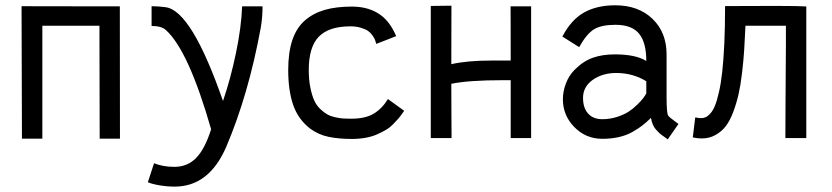

<svg xmlns="http://www.w3.org/2000/svg" viewBox="-20 -522 3145 726"><path d="M140.1 -424.8V2.4H63L61.5 -498.5L356.4 -498H433.1L433.6 2.4H356.9L356 -424.8Z M562.5 95.2Q596.2 108.9 639.2 108.9Q689 108.9 721.9 75Q754.9 41 778.3 -33.2Q692.9 -331.5 606.9 -408.7Q590.3 -423.8 553.2 -423.8V-498.5Q580.1 -498.5 607.4 -494.6Q705.1 -480 823.2 -140.1Q852.1 -224.6 872.3 -321.8Q892.6 -418.9 895.5 -498H972.7Q972.7 -454.6 965.8 -416Q919.4 -164.1 835.9 32.2Q771 183.6 640.6 183.6Q611.8 183.6 583 178.7Q554.2 173.8 539.1 167Z M1147.5 -257.3Q1147.5 -220.2 1153.6 -190.4Q1159.7 -160.6 1168.5 -141.6Q1177.2 -122.6 1191.7 -109.1Q1206.1 -95.7 1218.5 -88.9Q1231 -82 1248.5 -78.4Q1266.1 -74.7 1276.6 -74Q1287.1 -73.2 1302.2 -73.2H1308.6Q1361.8 -73.2 1393.6 -92.5Q1425.3 -111.8 1446.8 -147.5L1508.3 -103Q1507.3 -102.1 1499.8 -91.1Q1492.2 -80.1 1485.6 -72.8Q1479 -65.4 1466.8 -52.7Q1454.6 -40 1440.2 -31.5Q1425.8 -22.9 1407 -14.4Q1388.2 -5.9 1363.3 -1.2Q1338.4 3.4 1310.5 3.4Q1262.2 3.4 1223.4 -4.4Q1184.6 -12.2 1152.8 -35.6Q1107.4 -70.8 1088.6 -125.2Q1069.8 -179.7 1069.8 -257.3Q1069.8 -323.7 1085.4 -370.4Q1101.1 -417 1132.8 -444.6Q1164.6 -472.2 1207.8 -484.6Q1251 -497.1 1310.5 -497.1Q1377.9 -497.1 1422.4 -462.9Q1456.1 -437 1478 -385.3L1402.8 -356Q1400.4 -364.7 1398.2 -370.8Q1396 -377 1388.7 -387.7Q1381.3 -398.4 1371.8 -405Q1362.3 -411.6 1344.7 -417Q1327.1 -422.4 1305.2 -422.4Q1223.6 -422.4 1185.5 -383.3Q1147.5 -344.2 1147.5 -257.3Z M1687 -500.5 1686.5 -279.3Q1746.6 -293 1835.9 -293H1911.1Q1911.1 -366.7 1910.9 -416Q1910.6 -465.3 1910.6 -498H1988.3V0H1911.1V-218.8H1884.3Q1751 -218.8 1686.5 -205.1Q1686.5 -111.3 1687 -72.8Q1687.5 -34.2 1687.5 0H1608.9V-499.5Z M2184.6 -151.9Q2184.6 -113.8 2203.9 -92.5Q2223.1 -71.3 2257.3 -71.3Q2286.1 -71.3 2312.7 -79.8Q2339.4 -88.4 2356.4 -99.4Q2373.5 -110.4 2389.4 -126Q2405.3 -141.6 2411.6 -150.1Q2418 -158.7 2423.8 -168.5V-214.8Q2373 -246.1 2309.1 -246.1Q2257.3 -245.6 2220.9 -219.7Q2184.6 -193.8 2184.6 -151.9ZM2500.5 -155.3Q2500.5 -92.8 2506.8 -84.5Q2509.8 -80.6 2515.9 -75.7Q2522 -70.8 2531.5 -63.7Q2541 -56.6 2545.4 -53.2L2504.9 4.9Q2501.5 2 2490 -5.9Q2478.5 -13.7 2473.6 -18.3Q2468.8 -22.9 2460.9 -31.5Q2453.1 -40 2448.5 -51Q2443.8 -62 2441.4 -76.2Q2423.8 -59.1 2409.4 -47.9Q2395 -36.6 2372.1 -23.4Q2349.1 -10.3 2320.3 -3.7Q2291.5 2.9 2257.3 2.9Q2195.3 2.9 2151.9 -41.3Q2108.4 -85.4 2108.4 -147Q2108.4 -175.8 2119.6 -205.8Q2130.9 -235.8 2151.9 -257.3Q2184.6 -290.5 2221.2 -303.5Q2257.8 -316.4 2305.2 -316.4Q2383.3 -316.4 2423.8 -291.5Q2423.8 -361.8 2396.2 -395Q2368.7 -428.2 2307.1 -428.2Q2254.9 -428.2 2226.8 -411.6Q2198.7 -395 2169.9 -343.8L2106.4 -383.8Q2140.1 -447.8 2188.7 -474.9Q2237.3 -502 2306.2 -502Q2394 -502 2447.3 -450.7Q2500.5 -399.4 2500.5 -316.4Z M2599.6 -2.4 2608.9 -78.1Q2622.6 -75.2 2629.9 -75.2Q2640.1 -75.2 2648.4 -78.9Q2656.7 -82.5 2666.5 -93.5Q2676.3 -104.5 2683.8 -123.3Q2691.4 -142.1 2698.7 -174.3Q2706.1 -206.5 2710.9 -250.2Q2715.8 -293.9 2718.8 -357.2Q2721.7 -420.4 2721.7 -499L2871.1 -499.5H2929.2Q3001.5 -499.5 3028.8 -497.6V0H2949.7Q2949.7 -26.4 2950.2 -121.3Q2950.7 -216.3 2951.2 -281.2L2951.7 -346.2V-424.8H2798.8Q2796.4 -371.6 2793.9 -332.5Q2791.5 -293.5 2785.9 -246.3Q2780.3 -199.2 2772.7 -165.8Q2765.1 -132.3 2752.7 -98.9Q2740.2 -65.4 2724.1 -44.7Q2708 -23.9 2684.8 -11.2Q2661.6 1.5 2633.3 1.5Q2618.2 1.5 2599.6 -2.4Z"/></svg>

Font: FantasqueSansM Nerd Font
Style: Regular
Weight: 400
Monospace: yes
Designer: Jany Belluz
Version: Version 1.8.0 ; ttfautohint (v1.8.2);Nerd Fonts 3.4.0